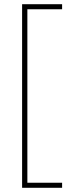

<svg xmlns="http://www.w3.org/2000/svg" viewBox="-20 -734 348 912"><path d="M275 158V134H110V-690H275V-714H85V158Z"/></svg>

Font: Noto Sans Arabic UI Cn Th
Style: Regular
Weight: 100
Width: 3
Designer: Monotype Design Team, Nadine Chahine and Nizar Qandah
Foundry: Monotype Imaging Inc.
Version: Version 2.010